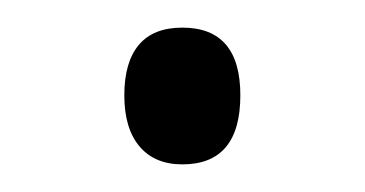

<svg xmlns="http://www.w3.org/2000/svg" viewBox="-20 -110 264 139"><path d="M112 -90Q154 -90 154 -41Q154 9 112 9Q92 9 81 -4Q70 -17 70 -41Q70 -65 80.5 -77.5Q91 -90 112 -90Z"/></svg>

Font: Noto Sans UI NarrowLight
Style: Regular
Weight: 300
Width: 4
Designer: Monotype Design Team
Foundry: Monotype Imaging Inc.
Version: Version 1.001